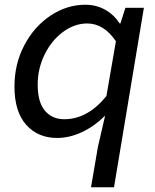

<svg xmlns="http://www.w3.org/2000/svg" viewBox="-20 -569 655 810"><path d="M393 51 423 -79H421Q378 -36 325.5 -11.5Q273 13 221 13Q140 13 90.5 -42.5Q41 -98 41 -204Q41 -299 82.5 -378Q124 -457 193 -503Q262 -549 340 -549Q386 -549 423.5 -528Q461 -507 485 -470H488L509 -536H587L461 221H364ZM429 -164 469 -395Q418 -470 348 -470Q294 -470 245.5 -434Q197 -398 168 -338.5Q139 -279 139 -212Q139 -138 169.5 -102Q200 -66 251 -66Q350 -66 429 -164Z"/></svg>

Font: Nebula Sans Medium
Style: Regular
Weight: 500
Italic angle: -9°
Designer: Paul D. Hunt for Adobe (as Source Sans)
Foundry: Nebula Entertainment & Broadcasting LLC
Version: Version 1.010